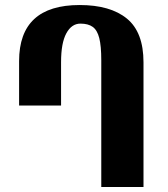

<svg xmlns="http://www.w3.org/2000/svg" viewBox="-20 -744 669 764"><path d="M383 0V-504Q383 -561 375 -592.5Q367 -624 349 -637Q331 -650 300 -650Q265 -650 244 -611.5Q223 -573 223 -497V-324H56V-501Q56 -724 297 -724Q419 -724 485 -670Q551 -616 551 -496V0Z"/></svg>

Font: Noto Serif Georgian Black Cond
Style: Regular
Weight: 900
Width: 3
Designer: Monotype Design team
Foundry: Monotype Imaging Inc.
Version: Version 1.000